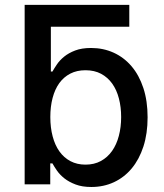

<svg xmlns="http://www.w3.org/2000/svg" viewBox="-20 -747 666 778"><path d="M79.9 -727.3H503.9V-638.8H186.1V-457H192.5Q199.6 -469.8 210.8 -486.3Q221.9 -502.8 240.1 -517.6Q258.2 -532.3 284.6 -542.4Q311.1 -552.6 349.1 -552.6Q398.4 -552.6 440.3 -533.6Q482.2 -514.6 513 -478.5Q543.7 -442.5 560.9 -390.3Q578.1 -338.1 578.1 -271.7Q578.1 -205.6 561.1 -153.2Q544 -100.9 513.7 -64.5Q483.3 -28.1 441.6 -8.7Q399.9 10.7 350.1 10.7Q312.9 10.7 286.2 0.5Q259.6 -9.6 241.1 -24.1Q222.7 -38.7 211.1 -55.2Q199.6 -71.7 192.5 -84.9H183.6V0H79.9ZM326.3 -79.9Q361.9 -79.9 388.8 -94.6Q415.8 -109.4 434.1 -135.3Q452.4 -161.2 461.6 -196.6Q470.9 -231.9 470.9 -272.7Q470.9 -313.2 461.8 -348Q452.8 -382.8 434.7 -408.2Q416.5 -433.6 389.6 -448Q362.6 -462.4 326.3 -462.4Q291.5 -462.4 264.9 -448.7Q238.3 -435 220.3 -410.2Q202.4 -385.3 193.2 -350.3Q183.9 -315.3 183.9 -272.7Q183.9 -229.8 193.4 -194.2Q202.8 -158.7 220.9 -133.3Q239 -108 265.6 -93.9Q292.3 -79.9 326.3 -79.9Z"/></svg>

Font: Cannonade Med
Style: Regular
Weight: 500
Designer: Rasmus Andersson
Foundry: rsms
Version: Version 3.012;git-f93a4a705